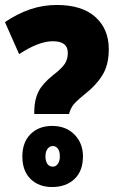

<svg xmlns="http://www.w3.org/2000/svg" viewBox="-20 -744 473 773"><path d="M118 -285V-299Q119 -344 135 -375.5Q151 -407 192 -440Q228 -468 240.5 -486.5Q253 -505 253 -531Q253 -578 193 -578Q136 -578 57 -526L0 -655Q50 -689 101.5 -706.5Q153 -724 209 -724Q310 -724 364 -675.5Q418 -627 418 -546Q418 -484 393 -442.5Q368 -401 318 -362Q280 -331 271 -316Q262 -301 260 -292L258 -285ZM190 9Q136 9 103 -23.5Q70 -56 70 -114Q70 -171 103 -204Q136 -237 190 -237Q246 -237 280 -202Q314 -167 314 -115Q314 -55 279.5 -23Q245 9 190 9ZM193 -73Q205 -73 213 -84.5Q221 -96 221 -114Q221 -135 213 -145.5Q205 -156 193 -156Q180 -156 171.5 -145Q163 -134 163 -114Q163 -96 170.5 -84.5Q178 -73 193 -73Z"/></svg>

Font: Noto Sans Myanmar Condensed Black
Style: Regular
Weight: 900
Width: 3
Designer: Monotype Design Team
Foundry: Monotype Imaging Inc.
Version: Version 2.107; ttfautohint (v1.8.4.7-5d5b)